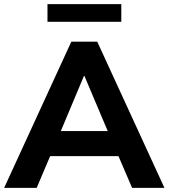

<svg xmlns="http://www.w3.org/2000/svg" viewBox="-30 -906 813 926"><path d="M-10 0 314 -705H439L763 0H607L523 -196L585 -153H168L230 -196L147 0ZM375 -540 247 -235 220 -274H533L506 -235L377 -540ZM199 -801V-886H555V-801Z"/></svg>

Font: Nunito Sans 12pt ExtraBold
Style: Regular
Weight: 800
Designer: Vernon Adams
Foundry: Vernon Adams
Version: Version 3.101;gftools[0.9.27]